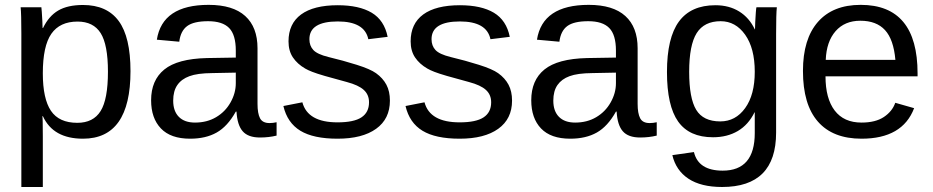

<svg xmlns="http://www.w3.org/2000/svg" viewBox="-20 -558 3821 786"><path d="M514.2 -266.6Q514.2 9.8 319.8 9.8Q197.8 9.8 155.8 -82H153.3Q155.3 -78.6 155.3 1V207.5H67.4V-420.4Q67.4 -502 64.5 -528.3H149.4Q149.9 -526.4 151.1 -509.3Q152.3 -492.2 153.3 -472.4Q154.3 -452.6 154.3 -443.4H156.2Q179.7 -492.2 218.3 -514.9Q256.8 -537.6 319.8 -537.6Q417.5 -537.6 465.8 -472.2Q514.2 -406.7 514.2 -266.6ZM421.9 -264.6Q421.9 -375 392.1 -422.4Q362.3 -469.7 297.4 -469.7Q225.1 -469.7 190.2 -419.7Q155.3 -369.6 155.3 -257.8Q155.3 -153.8 188.5 -104.5Q221.7 -55.2 296.4 -55.2Q361.8 -55.2 391.8 -103.3Q421.9 -151.4 421.9 -264.6Z M758.3 9.8Q678.7 9.8 638.7 -32.2Q598.6 -74.2 598.6 -147.5Q598.6 -229.5 652.6 -273.4Q706.5 -317.4 826.7 -320.3L945.3 -322.3V-351.1Q945.3 -415.5 918 -443.4Q890.6 -471.2 832 -471.2Q772.9 -471.2 746.1 -451.2Q719.2 -431.2 713.9 -387.2L622.1 -395.5Q644.5 -538.1 834 -538.1Q933.6 -538.1 983.9 -492.4Q1034.2 -446.8 1034.2 -360.4V-132.8Q1034.2 -93.8 1044.4 -74Q1054.7 -54.2 1083.5 -54.2Q1097.2 -54.2 1112.3 -57.6V-2.9Q1080.6 4.9 1044.4 4.9Q995.6 4.9 973.4 -20.8Q951.2 -46.4 948.2 -101.1H945.3Q911.6 -40.5 866.9 -15.4Q822.3 9.8 758.3 9.8ZM945.3 -260.7 849.1 -258.8Q787.6 -258.3 755.4 -246.1Q723.1 -234.4 706.1 -210Q689 -185.5 689 -146Q689 -103 712.2 -79.6Q735.4 -56.2 778.3 -56.2Q827.1 -56.2 864.3 -78.1Q901.9 -100.1 923.6 -138.4Q945.3 -176.8 945.3 -217.3Z M1576.2 -146Q1576.2 -71.3 1519.8 -30.8Q1463.4 9.8 1361.8 9.8Q1263.2 9.8 1209.7 -22.7Q1156.2 -55.2 1140.1 -124L1217.8 -139.2Q1239.7 -57.1 1361.8 -57.1Q1428.7 -57.1 1459.7 -77.6Q1490.7 -98.1 1490.7 -139.2Q1490.7 -170.4 1469.2 -189.9Q1447.8 -209.5 1399.9 -222.2Q1343.3 -237.3 1309.8 -247.1Q1276.4 -256.8 1258.3 -263.9Q1240.2 -271 1229.5 -277.3Q1197.3 -295.9 1179.2 -322.8Q1161.1 -349.6 1161.1 -388.7Q1161.1 -460.9 1212.6 -498.8Q1264.2 -536.6 1362.8 -536.6Q1450.2 -536.6 1501.7 -505.9Q1553.2 -475.1 1566.9 -407.2L1487.8 -397.5Q1472.7 -470.2 1362.8 -470.2Q1246.6 -470.2 1246.6 -397.5Q1246.6 -370.6 1262.7 -353.3Q1278.8 -335.9 1324.2 -324.7Q1385.3 -310.1 1440.4 -292.7Q1495.6 -275.4 1519.5 -258.3Q1547.4 -238.3 1561.8 -211.2Q1576.2 -184.1 1576.2 -146Z M2076.2 -146Q2076.2 -71.3 2019.8 -30.8Q1963.4 9.8 1861.8 9.8Q1763.2 9.8 1709.7 -22.7Q1656.2 -55.2 1640.1 -124L1717.8 -139.2Q1739.7 -57.1 1861.8 -57.1Q1928.7 -57.1 1959.7 -77.6Q1990.7 -98.1 1990.7 -139.2Q1990.7 -170.4 1969.2 -189.9Q1947.8 -209.5 1899.9 -222.2Q1843.3 -237.3 1809.8 -247.1Q1776.4 -256.8 1758.3 -263.9Q1740.2 -271 1729.5 -277.3Q1697.3 -295.9 1679.2 -322.8Q1661.1 -349.6 1661.1 -388.7Q1661.1 -460.9 1712.6 -498.8Q1764.2 -536.6 1862.8 -536.6Q1950.2 -536.6 2001.7 -505.9Q2053.2 -475.1 2066.9 -407.2L1987.8 -397.5Q1972.7 -470.2 1862.8 -470.2Q1746.6 -470.2 1746.6 -397.5Q1746.6 -370.6 1762.7 -353.3Q1778.8 -335.9 1824.2 -324.7Q1885.3 -310.1 1940.4 -292.7Q1995.6 -275.4 2019.5 -258.3Q2047.4 -238.3 2061.8 -211.2Q2076.2 -184.1 2076.2 -146Z M2314.5 9.8Q2234.9 9.8 2194.8 -32.2Q2154.8 -74.2 2154.8 -147.5Q2154.8 -229.5 2208.7 -273.4Q2262.7 -317.4 2382.8 -320.3L2501.5 -322.3V-351.1Q2501.5 -415.5 2474.1 -443.4Q2446.8 -471.2 2388.2 -471.2Q2329.1 -471.2 2302.2 -451.2Q2275.4 -431.2 2270 -387.2L2178.2 -395.5Q2200.7 -538.1 2390.1 -538.1Q2489.7 -538.1 2540 -492.4Q2590.3 -446.8 2590.3 -360.4V-132.8Q2590.3 -93.8 2600.6 -74Q2610.8 -54.2 2639.6 -54.2Q2653.3 -54.2 2668.5 -57.6V-2.9Q2636.7 4.9 2600.6 4.9Q2551.8 4.9 2529.5 -20.8Q2507.3 -46.4 2504.4 -101.1H2501.5Q2467.8 -40.5 2423.1 -15.4Q2378.4 9.8 2314.5 9.8ZM2501.5 -260.7 2405.3 -258.8Q2343.8 -258.3 2311.5 -246.1Q2279.3 -234.4 2262.2 -210Q2245.1 -185.5 2245.1 -146Q2245.1 -103 2268.3 -79.6Q2291.5 -56.2 2334.5 -56.2Q2383.3 -56.2 2420.4 -78.1Q2458 -100.1 2479.7 -138.4Q2501.5 -176.8 2501.5 -217.3Z M2936 207.5Q2849.6 207.5 2798.3 173.6Q2747.1 139.6 2732.4 77.1L2820.8 64.5Q2838.9 140.6 2938.5 140.6Q3069.8 140.6 3069.8 -13.2V-98.1H3068.8Q3043.9 -47.4 3000.5 -21.7Q2957 3.9 2898.9 3.9Q2801.8 3.9 2756.1 -60.5Q2710.4 -125 2710.4 -263.2Q2710.4 -403.3 2759.5 -470Q2808.6 -536.6 2908.7 -536.6Q2964.8 -536.6 3006.1 -511Q3047.4 -485.4 3069.8 -438H3070.8Q3070.8 -447.8 3071.8 -468.5Q3072.8 -489.3 3074.2 -507.8Q3075.7 -526.4 3076.7 -528.3H3160.2Q3157.2 -502 3157.2 -418.9V-15.1Q3157.2 207.5 2936 207.5ZM3069.8 -264.2Q3069.8 -360.4 3030.5 -415.8Q2991.2 -471.2 2930.2 -471.2Q2862.8 -471.2 2832 -422.4Q2801.3 -373.5 2801.3 -264.2Q2801.3 -155.8 2830.1 -108.4Q2858.9 -61 2928.7 -61Q2991.2 -61 3030.5 -115.5Q3069.8 -169.9 3069.8 -264.2Z M3359.4 -245.6Q3359.4 -154.8 3397 -105.5Q3434.6 -56.2 3506.8 -56.2Q3564 -56.2 3598.4 -79.1Q3632.8 -102.1 3645 -137.2L3722.2 -115.2Q3674.8 9.8 3506.8 9.8Q3389.6 9.8 3328.4 -60.1Q3267.1 -129.9 3267.1 -267.6Q3267.1 -398.4 3328.4 -468.3Q3389.6 -538.1 3503.4 -538.1Q3736.3 -538.1 3736.3 -257.3V-245.6ZM3645.5 -313Q3638.2 -396.5 3603 -434.8Q3567.9 -473.1 3502 -473.1Q3438 -473.1 3400.6 -430.4Q3363.3 -387.7 3360.4 -313Z"/></svg>

Font: Arimo
Style: Regular
Weight: 400
Designer: Steve Matteson
Foundry: Monotype Imaging Inc.
Version: Version 1.33